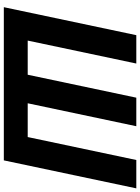

<svg xmlns="http://www.w3.org/2000/svg" viewBox="119 -870 750 1029"><g transform="rotate(90 494.5 -355.0)"><path d="M18 0 168 -710H320L197 -128H380L503 -710H656L533 -128H714L837 -710H989L839 0Z"/></g></svg>

Font: Geist
Style: Bold Italic
Weight: 700
Italic angle: -12°
Designer: Basement.studio, Andrés Briganti, Mateo Zaragoza
Foundry: Basement.studio, Vercel, Andrés Briganti, Guido Ferreyra, Mateo Zaragoza
Version: Version 1.500; ttfautohint (v1.8.4.7-5d5b)